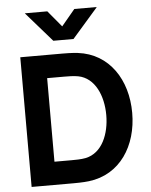

<svg xmlns="http://www.w3.org/2000/svg" viewBox="-62 -1011 834 1062"><g transform="rotate(-5 355.0 -480.0)"><path d="M241 -960H116L260 -795H372L516 -960H391L316 -870ZM303 0C314 0 356 0 389 -4C563 -25 660 -177 660 -360C660 -543 563 -695 389 -716C356 -720 314 -720 303 -720H70V0ZM208 -592H303C321 -592 356 -592 381 -587C472 -569 516 -468 516 -360C516 -257 475 -152 381 -133C356 -128 321 -128 303 -128H208Z"/></g></svg>

Font: Manrope ExtraBold
Style: Regular
Weight: 800
Designer: Mikhail Sharanda
Foundry: Mikhail Sharanda
Version: Version 4.505